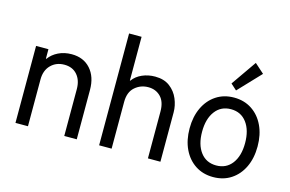

<svg xmlns="http://www.w3.org/2000/svg" viewBox="-98 -1010 1883 1247"><g transform="rotate(15 844.0 -386.0)"><path d="M76.2 0V-517.6H159.2V-454.1H162.6Q185.5 -486.3 225.3 -505.9Q265.1 -525.4 314.5 -525.4Q394.5 -525.4 441.4 -472.7Q488.3 -419.9 488.3 -332V0H404.3V-314.5Q404.3 -374.5 372.8 -410.9Q341.3 -447.3 286.1 -447.3Q231.4 -447.3 195.8 -411.4Q160.2 -375.5 160.2 -314.5V0Z M638.7 0V-752H722.7V-458H725.6Q749 -490.2 788.8 -507.8Q828.6 -525.4 876 -525.4Q936 -525.4 974.9 -495.8Q1013.7 -466.3 1032.2 -421.6Q1050.8 -377 1050.8 -332V0H966.8V-314.5Q966.8 -380.4 934.1 -413.8Q901.4 -447.3 850.6 -447.3Q798.8 -447.3 760.7 -413.8Q722.7 -380.4 722.7 -314.5V0Z M1406.2 7.8Q1337.9 7.8 1286.4 -25.9Q1234.9 -59.6 1206.3 -119.6Q1177.7 -179.7 1177.7 -258.8Q1177.7 -337.9 1206.3 -398.2Q1234.9 -458.5 1286.4 -492.4Q1337.9 -526.4 1406.2 -526.4Q1474.6 -526.4 1526.1 -492.4Q1577.6 -458.5 1606.2 -398.2Q1634.8 -337.9 1634.8 -258.8Q1634.8 -179.7 1606.2 -119.6Q1577.6 -59.6 1526.1 -25.9Q1474.6 7.8 1406.2 7.8ZM1406.2 -70.3Q1473.6 -70.3 1512.2 -121.3Q1550.8 -172.4 1550.8 -258.8Q1550.8 -345.2 1512.2 -396.7Q1473.6 -448.2 1406.2 -448.2Q1338.9 -448.2 1300.3 -396.7Q1261.7 -345.2 1261.7 -258.8Q1261.7 -172.4 1300.3 -121.3Q1338.9 -70.3 1406.2 -70.3ZM1405.3 -574.2 1365.2 -610.4 1483.4 -780.3 1546.9 -723.6Z"/></g></svg>

Font: Reddit Mono
Style: Regular
Weight: 400
Monospace: yes
Designer: Stephen Hutchings
Foundry: Reddit
Version: Version 1.014; ttfautohint (v1.8.4.7-5d5b)